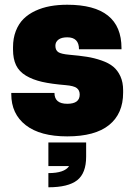

<svg xmlns="http://www.w3.org/2000/svg" viewBox="-20 -564 570 814"><path d="M265.1 -124Q317.9 -124 317.9 -163.1Q317.9 -181.2 305.4 -190.7Q293 -200.2 257.8 -203.1Q198.2 -208 158.4 -217Q118.7 -226.1 89.8 -243.4Q61 -260.7 48.1 -287.6Q35.2 -314.5 35.2 -354V-363.8Q35.2 -401.9 47.1 -432.6Q59.1 -463.4 79.8 -483.9Q100.6 -504.4 129.9 -518.1Q159.2 -531.7 192.6 -537.8Q226.1 -543.9 265.1 -543.9Q495.1 -543.9 495.1 -359.9V-355H314.9Q314.9 -405.8 265.1 -405.8Q240.7 -405.8 227.8 -396Q214.8 -386.2 214.8 -370.1Q214.8 -351.1 227.1 -343Q239.3 -335 272.9 -332Q317.4 -328.1 348.4 -323.2Q379.4 -318.4 410.4 -307.6Q441.4 -296.9 460.2 -281.2Q479 -265.6 490.5 -240.5Q502 -215.3 502 -181.2V-170.9Q502 -82 442.4 -33.9Q382.8 14.2 265.1 14.2Q150.4 14.2 89.1 -33.4Q27.8 -81.1 27.8 -165V-169.9H210.9Q210.9 -124 265.1 -124ZM345.2 40V100.1Q345.2 170.4 307.1 200.2Q269 230 185.1 230V169.9Q253.4 169.9 272.9 140.1H185.1V40Z"/></svg>

Font: Cooper Hewitt
Style: Heavy
Weight: 713
Designer: Village Type and Design LLC
Foundry: Cooper Hewitt Smithsonian Design Museum
Version: 1.000